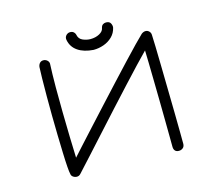

<svg xmlns="http://www.w3.org/2000/svg" viewBox="-113 -886 1226 1095"><g transform="rotate(-15 500.0 -338.5)"><path d="M492 -613Q435 -617 400 -641Q365 -665 357 -707Q354 -721 361.5 -731.5Q369 -742 382 -745Q399 -747 408 -739Q417 -731 419 -720Q424 -696 446.5 -686.5Q469 -677 491 -677Q521 -677 544 -689.5Q567 -702 570 -721Q573 -735 581.5 -740.5Q590 -746 600 -746Q620 -746 627 -732.5Q634 -719 632 -707Q625 -676 603.5 -655Q582 -634 552.5 -623.5Q523 -613 492 -613ZM815 69Q800 70 791.5 61.5Q783 53 783 37Q783 19 782.5 -22Q782 -63 781.5 -118.5Q781 -174 780 -235.5Q779 -297 778 -355Q777 -413 776 -460.5Q775 -508 774 -534Q748 -508 708 -465.5Q668 -423 619.5 -370.5Q571 -318 518 -260Q465 -202 413.5 -145Q362 -88 316 -37.5Q270 13 235 51Q226 61 213 61Q201 61 191 54Q181 47 180 36Q177 25 174.5 -8.5Q172 -42 170.5 -90.5Q169 -139 167.5 -196.5Q166 -254 165.5 -313Q165 -372 165 -425Q165 -487 166 -534Q167 -581 168 -599Q170 -613 178 -621.5Q186 -630 199 -630Q213 -630 223 -620Q233 -610 231 -596Q230 -574 229 -539Q228 -504 228 -462Q228 -396 229 -318.5Q230 -241 232 -169Q234 -97 236 -45Q253 -64 286.5 -101Q320 -138 365 -187Q410 -236 460 -290.5Q510 -345 560 -399Q610 -453 654.5 -500.5Q699 -548 732 -582Q765 -616 781 -631Q793 -640 805 -640Q817 -640 826 -631Q835 -622 835 -609Q836 -589 837.5 -539.5Q839 -490 840 -423.5Q841 -357 842.5 -284.5Q844 -212 845 -145.5Q846 -79 846.5 -30Q847 19 847 38Q846 54 836 61.5Q826 69 815 69Z"/></g></svg>

Font: Hachi Maru Pop
Style: Regular
Weight: 400
Designer: Nontynet
Foundry: Nontynet
Version: Version 1.300